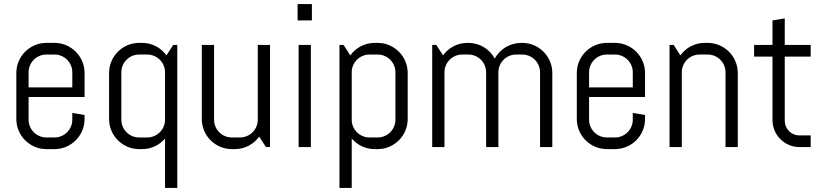

<svg xmlns="http://www.w3.org/2000/svg" viewBox="-20 -720 4039 940"><path d="M394 -137V-157L334 -167V-134C334 -86 295 -47 247 -47H207C159 -47 120 -86 120 -134V-245H394V-363C394 -444 328 -510 247 -510H207C126 -510 60 -444 60 -363V-137C60 -56 126 10 207 10H247C328 10 394 -56 394 -137ZM334 -292H120V-366C120 -414 159 -453 207 -453H247C295 -453 334 -414 334 -366Z M848 200V-500H828L795 -449C768 -486 725 -510 676 -510H661C580 -510 514 -444 514 -363V-137C514 -56 580 10 661 10H676C721 10 761 -10 788 -42V200ZM788 -134C788 -86 749 -47 701 -47H661C613 -47 574 -86 574 -134V-366C574 -414 613 -453 661 -453H701C749 -453 788 -414 788 -366Z M1302 0V-500H1242V-134C1242 -86 1203 -47 1155 -47H1115C1067 -47 1028 -86 1028 -134V-500H968V-137C968 -56 1034 10 1115 10H1130C1179 10 1222 -14 1249 -51L1282 0Z M1507 -620V-700H1437V-620ZM1502 0V-500H1442V0Z M1976 -137V-363C1976 -444 1910 -510 1829 -510H1814C1765 -510 1722 -486 1695 -449L1662 -500H1642V200H1702V-42C1729 -10 1769 10 1814 10H1829C1910 10 1976 -56 1976 -137ZM1916 -134C1916 -86 1877 -47 1829 -47H1789C1741 -47 1702 -86 1702 -134V-366C1702 -414 1741 -453 1789 -453H1829C1877 -453 1916 -414 1916 -366Z M2684 0V-363C2684 -444 2618 -510 2537 -510H2532C2476 -510 2427 -479 2402 -433C2378 -479 2329 -510 2273 -510H2268C2219 -510 2176 -486 2149 -449L2116 -500H2096V0H2156V-366C2156 -414 2195 -453 2243 -453H2273C2321 -453 2360 -414 2360 -366V0H2420V-366C2420 -414 2459 -453 2507 -453H2537C2585 -453 2624 -414 2624 -366V0Z M3138 -137V-157L3078 -167V-134C3078 -86 3039 -47 2991 -47H2951C2903 -47 2864 -86 2864 -134V-245H3138V-363C3138 -444 3072 -510 2991 -510H2951C2870 -510 2804 -444 2804 -363V-137C2804 -56 2870 10 2951 10H2991C3072 10 3138 -56 3138 -137ZM3078 -292H2864V-366C2864 -414 2903 -453 2951 -453H2991C3039 -453 3078 -414 3078 -366Z M3592 0V-363C3592 -444 3526 -510 3445 -510H3430C3381 -510 3338 -486 3311 -449L3278 -500H3258V0H3318V-366C3318 -414 3357 -453 3405 -453H3445C3493 -453 3532 -414 3532 -366V0Z M3949 0V-57H3894C3854 -57 3822 -89 3822 -129C3822 -169 3822 -443 3822 -443H3949V-500H3822V-630L3762 -620V-500H3672V-443H3762C3762 -443 3762 -205 3762 -132C3762 -59 3821 0 3894 0Z"/></svg>

Font: Abel
Style: Regular
Weight: 400
Designer: Matthew Desmond
Foundry: Matthew Desmond
Version: Version 1.002